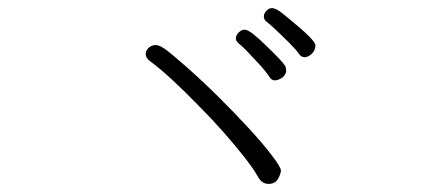

<svg xmlns="http://www.w3.org/2000/svg" viewBox="-20 -637 1040 473"><path d="M694 -530Q710 -514 716 -505Q722 -496 730.5 -496Q739 -496 748 -504.5Q757 -513 757 -525.5Q757 -538 693 -590Q673 -607 664.5 -612Q656 -617 649.5 -617Q643 -617 636.5 -610.5Q630 -604 630 -596.5Q630 -589 636 -584Q651 -573 694 -530ZM683 -474Q674 -488 636 -524Q619 -541 604.5 -552.5Q590 -564 582.5 -564Q575 -564 568 -557Q561 -550 561 -542.5Q561 -535 571 -527.5Q581 -520 624 -473Q638 -457 643.5 -448Q649 -439 656 -439Q663 -439 668.5 -442Q674 -445 676 -446Q685 -455 685 -461.5Q685 -468 683 -474ZM468 -378Q501 -345 531 -311Q561 -277 583.5 -248Q606 -219 615.5 -201.5Q625 -184 641.5 -184Q658 -184 665 -196.5Q672 -209 672 -217Q672 -225 649.5 -254.5Q627 -284 592 -322Q557 -360 516.5 -400Q476 -440 439 -472.5Q402 -505 387.5 -515.5Q373 -526 363.5 -526Q354 -526 346.5 -519.5Q339 -513 339 -503.5Q339 -494 350 -486Q395 -453 468 -378Z"/></svg>

Font: LXGW WenKai TC Light
Style: Regular
Weight: 300
Designer: LXGW / Fontworks Inc.
Foundry: LXGW / Fontworks Inc.
Version: Version 1.330